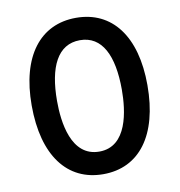

<svg xmlns="http://www.w3.org/2000/svg" viewBox="-77 -736 767 820"><g transform="rotate(-10 306.0 -326.0)"><path d="M306 13C462 13 557 -111 557 -329C557 -542 462 -665 306 -665C150 -665 55 -542 55 -329C55 -111 150 13 306 13ZM165 -329C165 -476 209 -568 306 -568C402 -568 446 -477 446 -329C446 -238 428 -85 306 -85C183 -85 165 -238 165 -329Z"/></g></svg>

Font: All Genders v4
Style: Regular
Weight: 400
Designer: Rassam Alawdi
Foundry: Rassam Art
Version: Version 3.100;FEAKit 1.0